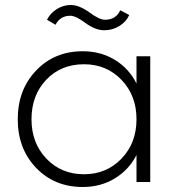

<svg xmlns="http://www.w3.org/2000/svg" viewBox="-20 -728 706 768"><path d="M526 -394V-503H581V0H526V-108Q496 -49 439.5 -14.5Q383 20 311 20Q198 20 124.5 -56.5Q51 -133 51 -251Q51 -369 124.5 -446Q198 -523 311 -523Q383 -523 439.5 -488.5Q496 -454 526 -394ZM316 -31Q406 -31 466 -93.5Q526 -156 526 -251Q526 -346 466 -408.5Q406 -471 316 -471Q224 -471 165 -409Q106 -347 106 -251Q106 -156 165.5 -93.5Q225 -31 316 -31ZM202 -629 168 -649Q181 -675 207 -691.5Q233 -708 263 -708Q296 -708 337 -679Q377 -649 400 -649Q444 -649 461 -687L497 -668Q485 -641 457.5 -624Q430 -607 397 -607Q361 -607 322 -636Q283 -665 261 -665Q221 -665 202 -629Z"/></svg>

Font: Metropolitano Light
Style: Regular
Weight: 300
Designer: Fonts by Alex Slobzheninov & Chris M. Simpson / Changes by Cristiano Sobral
Foundry: Fonts by Alex Slobzheninov & Chris M. Simpson / Changes by Cristiano Sobral
Version: Version 1.00;August 30, 2020;FontCreator 13.0.0.2681 64-bit